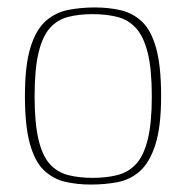

<svg xmlns="http://www.w3.org/2000/svg" viewBox="-20 -489 500 516"><path d="M224 7Q187 7 155 -0.5Q123 -8 98.5 -31Q74 -54 60.5 -102Q47 -150 47 -231Q47 -314 62 -362Q77 -410 103.5 -433Q130 -456 164 -462.5Q198 -469 235 -469Q272 -469 304.5 -461.5Q337 -454 361.5 -431Q386 -408 399.5 -360Q413 -312 413 -231Q413 -148 397.5 -100Q382 -52 356 -29Q330 -6 296 0.5Q262 7 224 7ZM229 -11Q266 -11 295.5 -18.5Q325 -26 345.5 -48Q366 -70 377 -114Q388 -158 388 -230Q388 -303 377 -347Q366 -391 345.5 -413.5Q325 -436 295.5 -443.5Q266 -451 229 -451Q192 -451 163 -443.5Q134 -436 114 -413.5Q94 -391 83.5 -347Q73 -303 73 -230Q73 -158 83.5 -114Q94 -70 114 -48Q134 -26 163 -18.5Q192 -11 229 -11Z"/></svg>

Font: Genos Thin Thin
Style: Regular
Weight: 250
Version: Version 1.010